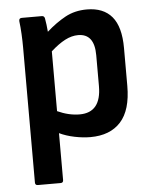

<svg xmlns="http://www.w3.org/2000/svg" viewBox="-51 -546 616 774"><g transform="rotate(-5 257.5 -159.0)"><path d="M71 185Q60 185 60 174V-372Q60 -399 58.5 -427.5Q57 -456 54 -479Q53 -492 65 -492H146Q156 -492 158 -482Q160 -471 162 -456Q164 -441 165 -427Q203 -461 241.5 -482Q280 -503 329 -503Q396 -503 430.5 -462Q465 -421 465 -335V-182Q465 -84 422 -36.5Q379 11 299 11Q269 11 235 4Q201 -3 174 -16V174Q174 185 163 185ZM285 -403Q259 -403 232 -389Q205 -375 174 -347V-105Q220 -84 264 -84Q351 -84 351 -191V-316Q351 -403 285 -403Z"/></g></svg>

Font: Sofia Sans Semi Condensed
Style: Bold
Weight: 700
Designer: Botio Nikoltchev, Ani Petrova
Foundry: lettersoup
Version: Version 4.100; ttfautohint (v1.8.4.7-5d5b)